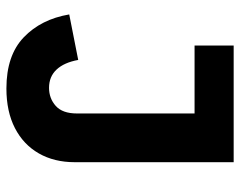

<svg xmlns="http://www.w3.org/2000/svg" viewBox="-95 -643 749 599"><g transform="rotate(90 279.5 -343.5)"><path d="M122 -698H486V-202Q486 -138 458.5 -90Q431 -42 379.5 -15.5Q328 11 256 11Q153 11 96.5 -43Q40 -97 25 -185L167 -213Q175 -169 197 -145.5Q219 -122 254 -122Q287 -122 310.5 -143Q334 -164 334 -209V-576H122Z"/></g></svg>

Font: IBM Plex Sans
Style: Regular
Weight: 400
Designer: Mike Abbink, Paul van der Laan, Pieter van Rosmalen
Foundry: Bold Monday
Version: Version 3.201